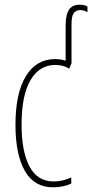

<svg xmlns="http://www.w3.org/2000/svg" viewBox="-20 -789 393 819"><path d="M46 -256Q46 -392 90.5 -464.5Q135 -537 215 -537Q240 -537 260 -530V-680Q260 -727 274.5 -748Q289 -769 320 -769Q340 -769 353 -761V-737Q339 -746 323 -746Q304 -746 294.5 -733Q285 -720 285 -685V-519L275 -496Q250 -512 216 -512Q148 -512 110 -447Q72 -382 72 -257Q72 -144 105.5 -79.5Q139 -15 209 -15Q247 -15 284 -32V-6Q250 10 206 10Q126 10 86 -60Q46 -130 46 -256Z"/></svg>

Font: Noto Sans Display Thin Cond
Style: Regular
Weight: 250
Width: 3
Designer: Monotype Design team
Foundry: Monotype Imaging Inc.
Version: Version 1.000